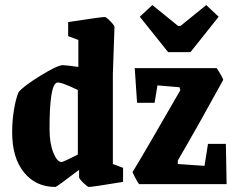

<svg xmlns="http://www.w3.org/2000/svg" viewBox="-20 -724 933 755"><path d="M641.1 -519 529.8 -658.2 579.1 -704.1 680.2 -622.1H689.9L791 -704.1L839.8 -658.2L729 -519ZM198.2 11.2Q121.1 11.2 74.5 -45.9Q27.8 -103 27.8 -204.1Q27.8 -250.5 35.2 -293.9Q42.5 -337.4 53.2 -361.8Q72.3 -385.3 139.2 -426.5Q206.1 -467.8 227.1 -467.8Q237.8 -467.8 288.1 -460.9V-566.9L248 -582V-637.2Q377.9 -657.2 392.1 -657.2Q397.5 -657.2 413.8 -640.6Q430.2 -624 430.2 -618.2L423.8 -434.1V-79.1L463.9 -64V-8.8Q343.3 11.2 329.1 11.2Q324.2 11.2 307.6 -5.1Q291 -21.5 291 -26.9V-56.2Q202.6 11.2 198.2 11.2ZM526.9 0Q521.5 -6.3 512.9 -22.9Q504.4 -39.6 501 -46.9Q549.3 -126 689 -369.1L686 -380.9L599.1 -388.2L587.9 -319.8H519L509.8 -456.1H832Q852.1 -426.3 857.9 -410.2Q764.2 -238.8 679.2 -92.8V-79.1L784.2 -71.8L797.9 -158.2H868.2L871.1 0ZM222.2 -86.9Q225.1 -86.9 241.2 -94.2Q257.3 -101.6 271.5 -108.9L286.1 -116.2V-370.1Q216.8 -403.8 203.1 -398.9Q174.8 -388.2 174.8 -217.8Q174.8 -160.6 189.7 -123.8Q204.6 -86.9 222.2 -86.9Z"/></svg>

Font: Grenze
Style: Bold
Weight: 700
Designer: Renata Polastri
Foundry: Omnibus-Type
Version: Version 1.002;PS 001.002;hotconv 1.0.88;makeotf.lib2.5.64775